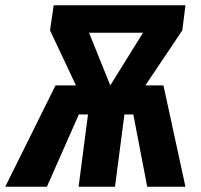

<svg xmlns="http://www.w3.org/2000/svg" viewBox="-57 -713 766 733"><path d="M498 -387H567L651 0H505L452 -276H418L382 0H243L279 -276H244L122 0H-37L155 -387H233L134 -597L148 -693H651L639 -597ZM283 -588 364 -387 489 -588Z"/></svg>

Font: Fira Sans Extra Condensed
Style: Bold Italic
Weight: 700
Width: 3
Italic angle: -8°
Designer: Carrois Corporate & Edenspiekermann AG
Foundry: Carrois Corporate GbR & Edenspiekermann AG
Version: Version 4.203